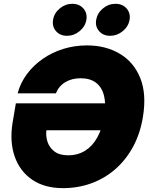

<svg xmlns="http://www.w3.org/2000/svg" viewBox="-20 -975 786 1005"><path d="M309.6 9.8Q213.4 9.8 148.7 -34.2Q84 -78.1 56.9 -155.8Q29.8 -233.4 45.9 -333L63 -434.1H604L580.6 -293H188L223.6 -298.8Q218.3 -266.1 228 -234.6Q237.8 -203.1 264.4 -182.6Q291 -162.1 336.4 -162.1Q387.2 -162.1 425.8 -186.3Q464.4 -210.4 489.5 -255.9Q514.6 -301.3 525.4 -365.2Q535.6 -428.2 524.7 -473.1Q513.7 -518.1 482.9 -541.7Q452.1 -565.4 401.9 -565.4Q378.4 -565.4 358.2 -560.1Q337.9 -554.7 321.3 -544.7Q304.7 -534.7 292.2 -519.8Q279.8 -504.9 272.5 -486.3H72.3Q86.9 -541.5 121.1 -587.4Q155.3 -633.3 203.9 -667Q252.4 -700.7 311.3 -719Q370.1 -737.3 435.1 -737.3Q533.2 -737.3 606.7 -693.8Q680.2 -650.4 714.1 -566.7Q748 -482.9 728 -362.3Q713.9 -275.9 676.8 -207.3Q639.6 -138.7 584.2 -90.1Q528.8 -41.5 459 -15.9Q389.2 9.8 309.6 9.8ZM556.6 -787.6Q520 -787.6 498.8 -812Q477.5 -836.4 483.4 -871.1Q489.3 -906.2 518.6 -930.7Q547.9 -955.1 584.5 -955.1Q621.1 -955.1 642.6 -930.7Q664.1 -906.2 658.2 -871.1Q652.3 -836.4 622.6 -812Q592.8 -787.6 556.6 -787.6ZM330.6 -787.6Q294.4 -787.6 273.2 -812Q252 -836.4 257.8 -871.1Q263.2 -906.2 292.7 -930.7Q322.3 -955.1 358.4 -955.1Q395 -955.1 416.5 -930.7Q438 -906.2 432.1 -871.1Q426.3 -836.4 396.7 -812Q367.2 -787.6 330.6 -787.6Z"/></svg>

Font: Inter 16pt Black
Style: Italic
Weight: 900
Italic angle: -9.3988°
Version: Version 4.001;git-66647c0bb